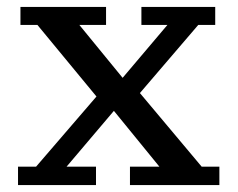

<svg xmlns="http://www.w3.org/2000/svg" viewBox="-20 -534 687 554"><path d="M32 0V-53H84L282 -283H369L562 -53H613V0H355V-53H440L290 -237H328L172 -53H257V0ZM272 -239 88 -462H39V-514H286V-462H209L353 -286H314L463 -462H388V-514H601V-462H552L361 -239Z"/></svg>

Font: Montagu Slab 24pt
Style: Regular
Weight: 400
Designer: Florian Karsten
Foundry: Florian Karsten
Version: Version 1.000